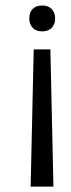

<svg xmlns="http://www.w3.org/2000/svg" viewBox="-20 -624 260 705"><path d="M182.5 -556.2Q182.5 -535 170 -521.9Q157.5 -508.8 135 -508.8Q112.5 -508.8 100 -521.9Q87.5 -535 87.5 -556.2Q87.5 -578.8 100 -591.2Q112.5 -603.8 135 -603.8Q157.5 -603.8 170 -590.6Q182.5 -577.5 182.5 -556.2ZM165 -442.5 176.2 61.2H92.5L103.8 -442.5Z"/></svg>

Font: Cambay
Style: Regular
Weight: 400
Version: Version 1.180;PS 001.180;hotconv 1.0.70;makeotf.lib2.5.58329